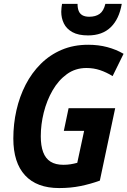

<svg xmlns="http://www.w3.org/2000/svg" viewBox="-20 -954 653 984"><path d="M283.2 9.8Q168.5 9.8 108.4 -55.4Q48.3 -120.6 48.3 -244.1Q48.3 -318.4 64.2 -388.7Q80.1 -459 111.3 -519.8Q142.6 -580.6 189 -626.7Q235.4 -672.9 296.1 -698.7Q356.9 -724.6 432.1 -724.6Q484.4 -724.6 529.5 -712.6Q574.7 -700.7 613.3 -678.2L557.1 -564Q525.4 -583.5 492.7 -594.5Q460 -605.5 422.9 -605.5Q366.2 -605.5 322.8 -574Q279.3 -542.5 249.5 -490.7Q219.7 -439 204.3 -377.4Q189 -315.9 189 -255.4Q189 -207 201.2 -174.3Q213.4 -141.6 239 -125.5Q264.6 -109.4 304.7 -109.4Q324.7 -109.4 341.3 -112.1Q357.9 -114.7 376 -119.6L411.1 -283.2H307.1L331.5 -399.4H570.3L491.7 -28.3Q442.9 -10.7 392.6 -0.5Q342.3 9.8 283.2 9.8ZM431.2 -772.5Q381.3 -772.5 351.1 -789.3Q320.8 -806.2 307.4 -833.7Q293.9 -861.3 293.9 -893.6Q293.9 -904.3 295.2 -914.6Q296.4 -924.8 297.9 -934.1H377.4Q377.4 -912.6 383.3 -897.9Q389.2 -883.3 402.6 -875.7Q416 -868.2 437.5 -868.2Q469.7 -868.2 490.5 -882.8Q511.2 -897.5 520 -934.1H604Q590.8 -856.4 547.6 -814.5Q504.4 -772.5 431.2 -772.5Z"/></svg>

Font: Open Sans SemiCondensed
Style: Bold Italic
Weight: 700
Width: 4
Italic angle: -12°
Designer: Monotype Design Team
Foundry: Monotype Imaging Inc.
Version: Version 3.003